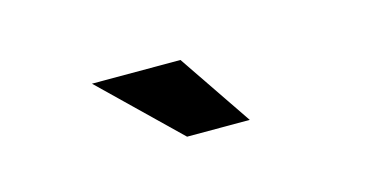

<svg xmlns="http://www.w3.org/2000/svg" viewBox="-31 -838 662 330"><g transform="rotate(-15 300.0 -673.0)"><path d="M272.8 -607.9 138.4 -738.2H295.9L384.3 -607.9Z"/></g></svg>

Font: Red Hat Display VF
Style: Regular
Weight: 300
Designer: Pentagram, MCKL
Foundry: Pentagram, MCKL
Version: Version 1.023